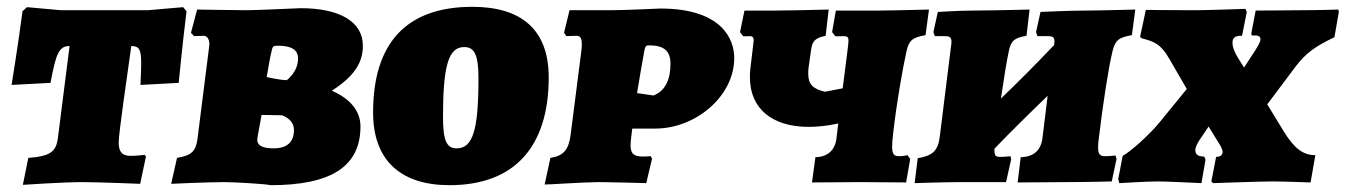

<svg xmlns="http://www.w3.org/2000/svg" viewBox="-20 -534 3946 563"><path d="M184 -399 150 -131C145 -89 128 -76 63 -71L47 8C47 8 166 0 220 0C268 0 391 5 391 5L408 -75L404 -80C404 -80 382 -77 363 -77C339 -77 328 -88 328 -116C328 -144 354 -319 365 -399C388 -399 394 -389 394 -349C394 -333 393 -312 392 -285L504 -291C504 -291 515 -405 527 -501L517 -513L413 -504H159L59 -513L46 -501C34 -408 14 -285 14 -285L128 -291C144 -375 152 -399 184 -399Z M953 -268C1018 -310 1044 -349 1044 -400C1044 -470 977 -510 861 -510C861 -510 729 -504 703 -504C678 -504 558 -506 558 -506L540 -438L549 -428C549 -428 567 -429 577 -429C587 -429 594 -420 594 -404C594 -401 593 -398 593 -395L559 -126C554 -90 541 -78 499 -71L482 5C482 5 586 0 639 0C662 0 757 5 774 9C951 9 1037 -46 1037 -163C1037 -208 1008 -244 953 -268ZM821 -299C802 -299 766 -307 762 -308C764 -317 771 -365 778 -391C780 -398 783 -400 794 -400C835 -400 854 -388 854 -362C854 -323 821 -299 821 -299ZM783 -99C746 -99 731 -109 735 -131L747 -197L807 -196C830 -187 842 -172 842 -153C842 -117 821 -99 783 -99Z M1298 9C1490 9 1589 -105 1589 -307C1589 -447 1509 -514 1365 -514C1170 -514 1074 -406 1074 -204C1074 -62 1157 9 1298 9ZM1319 -99C1290 -99 1279 -121 1279 -191C1279 -341 1295 -396 1341 -396C1371 -396 1383 -374 1383 -304C1383 -154 1367 -99 1319 -99Z M1650 -504 1634 -438 1641 -428C1641 -428 1658 -429 1671 -429C1681 -429 1686 -423 1686 -405C1686 -400 1686 -394 1685 -387L1653 -137C1647 -94 1632 -77 1594 -71L1577 7C1577 8 1697 0 1733 0C1769 0 1875 3 1875 3L1892 -69C1891 -72 1889 -73 1888 -76C1888 -76 1875 -75 1865 -75C1838 -75 1829 -84 1829 -108C1829 -115 1830 -123 1831 -133L1834 -157H1902C2019 -157 2133 -251 2133 -364C2133 -420 2096 -509 1916 -509C1916 -509 1809 -504 1770 -504ZM1896 -254 1848 -261C1855 -306 1863 -348 1869 -383C1872 -399 1874 -401 1883 -401C1927 -401 1946 -385 1946 -347C1946 -304 1933 -268 1896 -254Z M2556 -503H2431L2420 -440L2429 -428C2434 -427 2444 -428 2453 -428C2464 -428 2468 -426 2468 -415C2468 -409 2467 -402 2466 -393L2451 -275L2399 -265C2364 -273 2350 -287 2350 -317C2350 -323 2350 -329 2351 -336L2359 -392C2363 -415 2372 -423 2401 -429L2410 -506C2334 -504 2277 -503 2253 -503H2163L2150 -440L2159 -428C2162 -427 2171 -428 2179 -428C2186 -428 2190 -425 2190 -415C2190 -413 2189 -410 2189 -406L2180 -330C2179 -322 2179 -314 2179 -307C2179 -214 2246 -162 2351 -162C2378 -162 2407 -165 2438 -172L2433 -130C2429 -94 2408 -74 2371 -73L2361 1C2403 1 2469 0 2500 0C2542 0 2602 1 2637 1L2649 -68L2641 -79C2637 -78 2628 -76 2617 -76C2602 -76 2596 -81 2596 -104C2596 -114 2597 -126 2599 -143C2609 -232 2627 -334 2638 -383C2645 -416 2656 -424 2694 -431L2704 -506C2626 -504 2577 -503 2556 -503Z M3160 -503C3118 -503 3031 -499 3031 -499L3018 -440L3022 -428H3052C3067 -428 3072 -425 3072 -412C3072 -409 3071 -406 3071 -402C3020 -348 2968 -296 2915 -245C2924 -306 2932 -357 2939 -388C2945 -414 2954 -423 2990 -429L2999 -506C2999 -506 2882 -503 2830 -503C2798 -503 2730 -499 2730 -499L2717 -440L2721 -428H2749C2764 -428 2770 -426 2770 -411C2770 -406 2769 -401 2768 -393L2736 -136C2731 -92 2716 -78 2671 -70L2662 3C2662 3 2748 0 2801 0H2930L2945 -67L2943 -76C2943 -76 2930 -74 2913 -74C2900 -74 2896 -77 2896 -93C2896 -94 2896 -96 2896 -98C2946 -150 2999 -202 3052 -253L3037 -131C3033 -94 3012 -74 2973 -73L2964 1L3105 0C3171 0 3240 -2 3240 -2L3254 -68L3251 -78C3249 -78 3235 -76 3222 -76C3206 -76 3200 -81 3200 -100C3200 -106 3200 -112 3201 -120C3214 -229 3230 -333 3242 -383C3250 -416 3260 -424 3299 -431L3309 -506C3309 -506 3198 -503 3160 -503Z M3486 -504C3392 -504 3340 -505 3340 -505L3323 -426L3327 -422C3363 -412 3383 -408 3412 -356L3460 -273L3380 -175C3349 -137 3292 -87 3272 -77L3259 -9L3262 3C3262 3 3343 -2 3375 -2C3401 -2 3503 3 3503 3L3515 -66L3511 -75C3493 -75 3485 -81 3485 -94C3485 -103 3492 -115 3497 -123L3524 -163L3559 -106C3562 -100 3565 -94 3565 -89C3565 -79 3558 -74 3546 -74L3532 -2L3537 3C3537 3 3676 -2 3712 -2C3742 -2 3823 1 3823 1L3837 -79C3800 -79 3775 -100 3746 -146L3696 -228L3780 -340C3810 -379 3837 -398 3893 -425L3906 -500L3904 -506C3904 -506 3844 -504 3794 -504C3750 -504 3712 -503 3662 -503L3649 -435C3650 -434 3650 -432 3651 -430C3671 -431 3676 -428 3676 -418C3676 -406 3649 -369 3628 -336C3609 -366 3594 -387 3594 -409C3594 -423 3602 -430 3622 -429L3636 -499L3632 -508C3632 -508 3517 -504 3486 -504Z"/></svg>

Font: Alegreya SC Black
Style: Italic
Weight: 900
Italic angle: -7°
Designer: Juan Pablo del Peral
Foundry: Huerta Tipografica
Version: Version 2.007;PS 002.007;hotconv 1.0.88;makeotf.lib2.5.64775